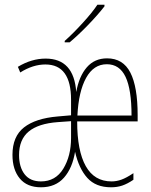

<svg xmlns="http://www.w3.org/2000/svg" viewBox="-20 -786 640 816"><path d="M33 -128Q33 -206 82 -244.5Q131 -283 225 -291L282 -296V-362Q282 -512 173 -512Q120 -512 66 -478L56 -502Q114 -537 174 -537Q294 -537 304 -395Q316 -462 349 -500Q382 -538 435 -538Q503 -538 534 -477.5Q565 -417 565 -297V-270H308Q308 -145 344.5 -80Q381 -15 454 -15Q475 -15 496 -22.5Q517 -30 547 -50V-22Q522 -5 500 2.5Q478 10 452 10Q387 10 351 -30Q315 -70 299 -141Q288 -72 252 -31Q216 10 154 10Q95 10 64 -27.5Q33 -65 33 -128ZM539 -295Q539 -406 513.5 -459.5Q488 -513 434 -513Q378 -513 346 -455Q314 -397 309 -295ZM282 -200V-271L226 -267Q143 -261 102 -227Q61 -193 61 -127Q61 -76 84.5 -45.5Q108 -15 154 -15Q216 -15 249 -69Q282 -123 282 -200ZM255 -612Q290 -643 331.5 -688.5Q373 -734 394 -766H424V-759Q396 -723 355 -680.5Q314 -638 276 -606H255Z"/></svg>

Font: Noto Sans Mono UI Thin
Style: Regular
Weight: 250
Monospace: yes
Designer: Monotype Design team
Foundry: Monotype Imaging Inc.
Version: Version 1.000